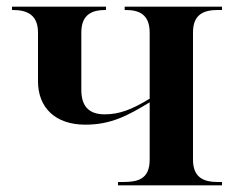

<svg xmlns="http://www.w3.org/2000/svg" viewBox="-20 -556 705 576"><path d="M334 0H646V-10H634C594 -10 559 -21 559 -77V-459C559 -515 594 -526 634 -526H646V-536H354V-526H357C396 -526 429 -514 429 -458V-260C375 -227 338 -213 294 -213C248 -213 224 -236 224 -286V-459C224 -516 261 -526 296 -526H298V-536H16V-526H19C62 -526 94 -511 94 -458V-312C94 -234 145 -182 236 -182C313 -182 363 -209 429 -249V-77C429 -18 393 -10 349 -10H334Z"/></svg>

Font: Noto Serif Display SemiBold
Style: Regular
Weight: 600
Designer: Monotype Design Team
Foundry: Monotype Imaging Inc.
Version: Version 2.009